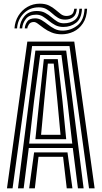

<svg xmlns="http://www.w3.org/2000/svg" viewBox="-20 -1027 554 1047"><path d="M18 0 129 -800H385L496 0H465.5L359 -775.8H155L48.5 0ZM78 0 173 -751.2H341L436 0H405L377 -220H137L109 0ZM139 -244H374L347.5 -475.2L315 -727H199L165.5 -475.2ZM173 -268 194.2 -475.2 219 -704.5H295L320.8 -475.2L341 -268ZM204 -292H310L293 -475.2L273 -680H241L221 -475.2ZM139 0 166 -196H348L375 0H344L324 -172H190L170 0ZM59 -872.2Q61.5 -910.8 80.4 -941.2Q99.2 -971.8 129.8 -989.4Q160.2 -1007 197 -1007Q227 -1007 247.4 -996.9Q267.8 -986.8 283 -973.5Q298.2 -960.2 311.9 -950.1Q325.5 -940 342 -940Q358.2 -940 370 -947.2Q381.8 -954.5 385 -979.2H399Q396.2 -946 378.4 -933Q360.5 -920 335.8 -920Q312.2 -920 295.9 -930.1Q279.5 -940.2 265.1 -953.5Q250.8 -966.8 233.8 -976.9Q216.8 -987 191.5 -987Q142.5 -987 109.2 -953.6Q76 -920.2 73 -872.2ZM87 -872.2Q89.5 -910.8 113.4 -938.9Q137.2 -967 180.8 -967Q207.2 -967 226 -956.9Q244.8 -946.8 260.1 -933.5Q275.5 -920.2 291.4 -910.1Q307.2 -900 328 -900Q363.5 -900 387.2 -917.6Q411 -935.2 413 -979.2H427Q424.5 -925.8 395.1 -902.9Q365.8 -880 325.5 -880Q300 -880 281.1 -890.1Q262.2 -900.2 246.2 -913.5Q230.2 -926.8 214 -936.9Q197.8 -947 177.5 -947Q139.8 -947 121.4 -924.1Q103 -901.2 101 -872.2ZM115 -872.2Q116.2 -891.5 128.2 -909.2Q140.2 -927 171.5 -927Q190.8 -927 207.5 -916.9Q224.2 -906.8 241 -893.5Q257.8 -880.2 277 -870.1Q296.2 -860 320.8 -860Q365.8 -860 401.9 -888Q438 -916 441 -979.2H455Q452.8 -930.8 432.2 -899.9Q411.8 -869 381 -854.5Q350.2 -840 317 -840Q285.2 -840 261 -850.1Q236.8 -860.2 218.8 -873.5Q200.8 -886.8 187.6 -896.9Q174.5 -907 165 -907Q146 -907 137.8 -894.4Q129.5 -881.8 129 -872.2Z"/></svg>

Font: Big Shoulders Inline Text Black
Style: Regular
Weight: 900
Designer: Patric King
Foundry: XO Type Co
Version: Version 1.000